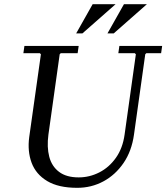

<svg xmlns="http://www.w3.org/2000/svg" viewBox="-20 -890 797 920"><path d="M552 -670H757L752 -635H681L676 -630L622 -245Q611 -166 572 -109Q533 -52 475.5 -21Q418 10 350 10Q260 10 206 -22.5Q152 -55 131.5 -110Q111 -165 120 -233L176 -630L171 -635H92L97 -670H357L352 -635H271L266 -630L212 -245Q204 -185 216 -139Q228 -93 263 -66.5Q298 -40 357 -40Q409 -40 456 -64Q503 -88 535.5 -134Q568 -180 577 -245L631 -630L626 -635H547ZM534 -870 375 -730H345L424 -870ZM684 -870 525 -730H495L574 -870Z"/></svg>

Font: Brygada 1918
Style: Italic
Weight: 400
Italic angle: -8°
Designer: Mateusz Machalski | Borys Kosmynka | Przemek Hoffer
Foundry: NIEPODLEGLA 2018
Version: Version 3.006